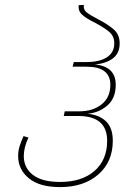

<svg xmlns="http://www.w3.org/2000/svg" viewBox="-20 -753 571 783"><path d="M54 -116Q54 -138 60 -157Q66 -176 76 -198L96 -192Q77 -152 77 -116Q77 -69 114 -40Q151 -11 225 -11Q314 -11 365.5 -56Q417 -101 417 -179Q417 -280 299 -280H240L244 -299H303Q359 -299 394.5 -327.5Q430 -356 430 -407Q430 -481 333 -481H276L281 -500H333Q386 -500 416 -519.5Q446 -539 446 -576Q446 -605 426.5 -622Q407 -639 368 -660Q333 -677 315.5 -692.5Q298 -708 301 -732L322 -733Q319 -714 333.5 -702.5Q348 -691 381 -674Q423 -652 445.5 -631.5Q468 -611 468 -576Q468 -536 440.5 -515Q413 -494 366 -490Q407 -487 429.5 -466.5Q452 -446 452 -407Q452 -352 417.5 -322.5Q383 -293 337 -289Q384 -285 412 -258.5Q440 -232 440 -179Q440 -93 381 -41.5Q322 10 225 10Q141 10 97.5 -26Q54 -62 54 -116Z"/></svg>

Font: FiraGO Thin
Style: Italic
Weight: 100
Italic angle: -8°
Designer: bBox Type GmbH
Foundry: bBox Type GmbH
Version: Version 1.001